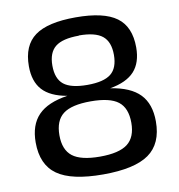

<svg xmlns="http://www.w3.org/2000/svg" viewBox="-82 -795 832 891"><g transform="rotate(-10 333.5 -350.0)"><path d="M80.1 -534.2Q80.1 -631.8 140.4 -676Q200.7 -720.2 333 -720.2Q465.3 -720.2 525.6 -676Q585.9 -631.8 585.9 -534.2Q585.9 -462.4 549.3 -422.1Q512.7 -381.8 434.1 -368.2Q528.3 -354 572.3 -308.3Q616.2 -262.7 616.2 -180.2Q616.2 -75.2 548.8 -27.6Q481.4 20 333 20Q184.6 20 117.2 -27.6Q49.8 -75.2 49.8 -180.2Q49.8 -262.7 93.8 -308.3Q137.7 -354 231.9 -368.2Q153.3 -381.8 116.7 -422.1Q80.1 -462.4 80.1 -534.2ZM502.9 -193.8Q502.9 -263.2 463.6 -293.7Q424.3 -324.2 334 -324.2Q243.7 -324.2 203.9 -293.7Q164.1 -263.2 164.1 -193.8Q164.1 -125.5 203.6 -94.7Q243.2 -64 333 -64Q422.9 -64 462.9 -94.7Q502.9 -125.5 502.9 -193.8ZM333 -634.8V-633.8Q255.9 -633.8 221.9 -606.4Q188 -579.1 188 -518.1Q188 -456.1 221.9 -429Q255.9 -401.9 333 -401.9Q410.2 -401.9 444.1 -429Q478 -456.1 478 -518.1Q478 -579.6 444.1 -607.2Q410.2 -634.8 333 -634.8Z"/></g></svg>

Font: Fivo Sans Modern Med
Style: Regular
Weight: 450
Designer: Alexander Slobzheninov
Foundry: Alexander Slobzheninov
Version: 1.0